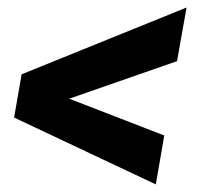

<svg xmlns="http://www.w3.org/2000/svg" viewBox="-20 -562 539 512"><path d="M164.6 -298.8 418 -200.7 395.5 -70.3 17.6 -248.5 37.6 -363.8 477.5 -542 452.1 -398.9Z"/></svg>

Font: RobotoDraft
Style: Bold Italic
Weight: 700
Italic angle: -12°
Version: Version 2.001150; 2014